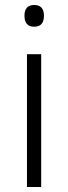

<svg xmlns="http://www.w3.org/2000/svg" viewBox="-20 -749 273 769"><path d="M117 -729Q156 -729 156 -686Q156 -642 117 -642Q78 -642 78 -686Q78 -729 117 -729ZM145 -532V0H88V-532Z"/></svg>

Font: Noto Sans Arabic Light
Style: Regular
Weight: 300
Designer: Monotype Design Team, Nadine Chahine, Nizar Qandah and Khaled Hosny
Foundry: Monotype Imaging Inc.
Version: Version 2.012; ttfautohint (v1.8.4.7-5d5b)